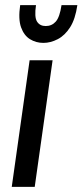

<svg xmlns="http://www.w3.org/2000/svg" viewBox="-20 -732 323 752"><path d="M26 0 96 -496H186L116 0ZM150 -564Q121 -564 97.5 -578.5Q74 -593 62.5 -625Q51 -657 59 -712H121Q114 -665 125 -647.5Q136 -630 159 -630Q183 -630 198.5 -647.5Q214 -665 221 -712H283Q275 -657 254.5 -625Q234 -593 206 -578.5Q178 -564 150 -564Z"/></svg>

Font: Host Grotesk
Style: Italic
Weight: 400
Italic angle: -8°
Designer: Doğukan Karapınar based on Poppins by Indian Type Foundry, Jonny Pinhorn
Foundry: Element Type
Version: Version 1.001; ttfautohint (v1.8.4.7-5d5b)